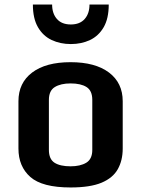

<svg xmlns="http://www.w3.org/2000/svg" viewBox="-20 -807 616 838"><path d="M288.1 11.2Q164.1 11.2 112.3 -34.7Q60.5 -80.6 60.5 -158.7V-365.2Q60.5 -445.3 120.4 -490.5Q180.2 -535.6 288.1 -535.6Q395.5 -535.6 455.6 -490.5Q515.6 -445.3 515.6 -365.2V-158.7Q515.6 -106.9 494.1 -68.6Q472.7 -30.3 423.1 -9.5Q373.5 11.2 288.1 11.2ZM288.1 -81.1Q330.6 -81.1 356.7 -96.9Q382.8 -112.8 382.8 -152.8V-371.1Q382.8 -411.1 357.9 -427Q333 -442.9 288.1 -442.9Q245.1 -442.9 219.2 -427Q193.4 -411.1 193.4 -371.1V-152.8Q193.4 -112.8 217.8 -96.9Q242.2 -81.1 288.1 -81.1ZM289.1 -614.7Q243.2 -614.7 205.6 -632.3Q168 -649.9 145.8 -688Q123.5 -726.1 123.5 -787.1H207.5Q207.5 -748 228.5 -724.1Q249.5 -700.2 289.1 -700.2Q328.6 -700.2 349.6 -724.1Q370.6 -748 370.6 -787.1H454.6Q454.6 -726.1 432.4 -688Q410.2 -649.9 372.8 -632.3Q335.4 -614.7 289.1 -614.7Z"/></svg>

Font: Monda
Style: Bold
Weight: 700
Designer: Vernon Adams
Foundry: Vernon Adams
Version: Version 2.100; ttfautohint (v1.8.3)